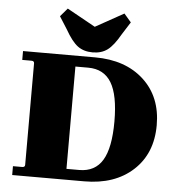

<svg xmlns="http://www.w3.org/2000/svg" viewBox="-58 -918 891 972"><g transform="rotate(5 387.5 -432.0)"><path d="M251 -759 211 -822 247 -864 391 -784 535 -864 571 -822 531 -759Q497 -699 466.5 -676.5Q436 -654 391 -654Q346 -654 315.5 -676.5Q285 -699 251 -759ZM40 0V-45H87Q101 -45 101 -57V-573Q101 -585 87 -585H40V-630H406Q561 -630 654 -544.5Q747 -459 747 -315Q747 -171 654 -85.5Q561 0 406 0ZM311 -55H376Q456 -55 494 -118Q532 -181 532 -315Q532 -449 494 -512Q456 -575 376 -575H311Z"/></g></svg>

Font: Arapey Black
Style: Regular
Weight: 900
Designer: Eduardo Rodriguez Tunni
Foundry: Eduardo Rodriguez Tunni
Version: Version 4.000